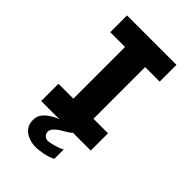

<svg xmlns="http://www.w3.org/2000/svg" viewBox="-274 -827 1148 1148"><g transform="rotate(45 300.0 -253.0)"><path d="M89.5 -146H215.5V-583H90.5V-725H508.5V-583H385.5V-146H508.5V0H358.5Q354 5.5 341.2 14Q328.5 22.5 314.2 31Q300 39.5 291.5 44.5Q276.5 54 261.5 69.5Q246.5 85 246.5 100.5Q246.5 118 257.8 129.2Q269 140.5 284.5 140.5Q301 140.5 335.5 131Q370 121.5 389.5 109.5V188.5Q366 202.5 327.8 210.5Q289.5 218.5 260.5 218.5Q228.5 218.5 199.5 207.2Q170.5 196 152.5 173Q134.5 150 134.5 116.5Q134.5 88 146.5 69.2Q158.5 50.5 176.5 36.5Q191 25.5 209 15.2Q227 5 244.5 0H89.5Z"/></g></svg>

Font: JuliaMono Black
Style: Regular
Weight: 900
Monospace: yes
Designer: cormullion
Foundry: corm
Version: Version 0.054; ttfautohint (v1.8.4)